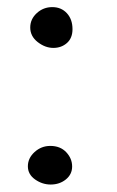

<svg xmlns="http://www.w3.org/2000/svg" viewBox="-20 -502 322 527"><path d="M123.5 -482.5Q148 -482.5 163.5 -465.8Q179 -449 179 -422Q179 -397.5 163.8 -384Q148.5 -370.5 126.5 -370.5Q104 -370.5 83.5 -386.5Q63 -402.5 63 -426.5Q63 -449.5 81 -466Q99 -482.5 123.5 -482.5ZM119 4.5Q96 4.5 76.2 -9.5Q56.5 -23.5 56.5 -45.5Q56.5 -68 75 -84.8Q93.5 -101.5 118 -101.5Q145.5 -101.5 161.8 -84.2Q178 -67 178 -45Q178 -23.5 160.8 -9.5Q143.5 4.5 119 4.5Z"/></svg>

Font: Grandstander Thin
Style: Regular
Weight: 100
Designer: Tyler Finck
Foundry: Etcetera Type Co
Version: Version 1.200; ttfautohint (v1.8.3)